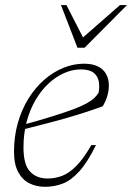

<svg xmlns="http://www.w3.org/2000/svg" viewBox="-20 -710 510 740"><path d="M291.5 -442.5Q259.5 -442.5 227.5 -428.5Q195.5 -414.5 167.2 -388.2Q139 -362 117.2 -325Q95.5 -288 83 -241.8Q70.5 -195.5 70.5 -142Q70.5 -76 95.5 -49Q120.5 -22 163.5 -22Q192 -22 219.2 -32.2Q246.5 -42.5 274.2 -70.5Q302 -98.5 332 -151H350Q317.5 -85 286 -50Q254.5 -15 222 -2.5Q189.5 10 154 10Q120.5 10 93.2 -3.5Q66 -17 50 -47Q34 -77 34 -125.5Q34 -185 49 -237Q64 -289 90.2 -331Q116.5 -373 150.8 -402.8Q185 -432.5 224.2 -448.5Q263.5 -464.5 304 -464.5Q336.5 -464.5 357.5 -454Q378.5 -443.5 389 -424.5Q399.5 -405.5 399.5 -381Q399.5 -361 393.8 -340.8Q388 -320.5 376 -300.5Q346.5 -289.5 312.8 -278.5Q279 -267.5 241.2 -256.5Q203.5 -245.5 160.8 -234.5Q118 -223.5 71 -211.5L71.5 -229.5Q138.5 -248 185.5 -262.8Q232.5 -277.5 263.5 -289.2Q294.5 -301 313.5 -311.5Q332.5 -322 343 -332Q353.5 -342 360 -352.5Q364.5 -377 360.5 -397.2Q356.5 -417.5 340.2 -430Q324 -442.5 291.5 -442.5ZM469.5 -690.5 306 -526H278.5L215 -690.5H236L306 -554H286.5L442.5 -690.5Z"/></svg>

Font: Newsreader ExtraLight
Style: Italic
Weight: 250
Italic angle: -17°
Designer: Hugues Gentile
Foundry: Production Type
Version: Version 1.003